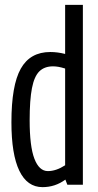

<svg xmlns="http://www.w3.org/2000/svg" viewBox="-20 -760 403 790"><path d="M257 0 249 -21Q207 10 155 10Q92 10 59.5 -57.5Q27 -125 27 -257Q27 -409 65.5 -477.5Q104 -546 187 -546Q217 -546 248 -538V-740H321V0ZM248 -80V-478Q232 -483 220.5 -485Q209 -487 198 -487Q163 -487 142 -466.5Q121 -446 111.5 -397.5Q102 -349 102 -265Q102 -158 121.5 -107Q141 -56 177 -56Q211 -56 248 -80Z"/></svg>

Font: Georama Condensed
Style: Regular
Weight: 400
Width: 3
Designer: Jean-Baptiste Levee
Foundry: Production Type
Version: Version 1.000